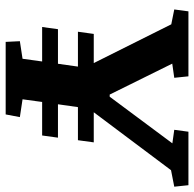

<svg xmlns="http://www.w3.org/2000/svg" viewBox="-24 -678 701 694"><g transform="rotate(90 327.0 -330.5)"><path d="M85 -189H210L220.2 -261.2H94.2L102.1 -318.4H207.5L67.4 -598.6L13.7 -609.4L20.5 -660.6H255.4L260.7 -609.4L209.5 -602.1L321.3 -376H329.1L497.6 -602.5L448.7 -609.4L455.6 -660.6H648.9L654.3 -609.4L594.7 -597.7L385.3 -318.4H494.1L486.3 -261.2H366.7L356.4 -189H477.1L469.2 -131.8H348.1L338.4 -61L402.8 -51.3L393.1 0H130.9L128.4 -51.3L191.9 -61L201.7 -131.8H77.1Z"/></g></svg>

Font: Noticia Text
Style: Bold Italic
Weight: 700
Italic angle: -8°
Designer: JM Sole
Foundry: JM Sole
Version: Version 1.003